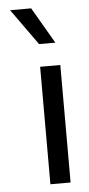

<svg xmlns="http://www.w3.org/2000/svg" viewBox="-54 -782 376 814"><g transform="rotate(-5 134.0 -375.0)"><path d="M21 -750H110.8L200.2 -596.2H130.9ZM127 -500H212.9V0H127Z"/></g></svg>

Font: ø
Style: ø
Weight: 400
Designer: Samuel Oakes
Foundry: Samuel Oakes
Version: Version 1.000;PS 001.000;hotconv 1.0.88;makeotf.lib2.5.64775